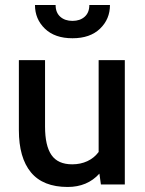

<svg xmlns="http://www.w3.org/2000/svg" viewBox="-20 -733 576 763"><path d="M476 -494V0H381L375 -43Q327 10 249 10Q151 10 103 -48Q55 -106 55 -216V-494H159V-230Q159 -154 184.5 -117Q210 -80 267 -80Q300 -80 327 -92.5Q354 -105 372 -129V-494ZM119 -713H201Q201 -683 219.5 -666.5Q238 -650 268 -650Q298 -650 316.5 -666.5Q335 -683 335 -713H417Q417 -657 377.5 -619Q338 -581 268 -581Q198 -581 158.5 -619Q119 -657 119 -713Z"/></svg>

Font: Cabin Medium
Style: Regular
Weight: 500
Designer: Pablo Impallari
Foundry: Pablo Impallari. http://www.impallari.com Igino Marini. http://www.ikern.com
Version: Version 2.200